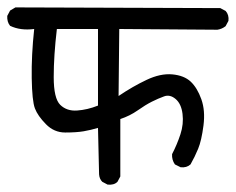

<svg xmlns="http://www.w3.org/2000/svg" viewBox="-21 -577 650 529"><path d="M275.4 -68.4 260.7 -76.2Q252.9 -84 252 -96.7L249 -224.6Q229.5 -218.8 209.5 -215.3Q189.5 -211.9 158.7 -211.9Q127.9 -211.9 105.5 -234.9Q83 -257.8 75.2 -278.3Q67.4 -298.8 66.4 -361.8Q65.4 -424.8 73.2 -497.1Q35.2 -492.2 6.8 -505.9Q-2 -516.6 -1 -533.2L6.8 -547.9L21.5 -556.6L585.9 -554.7L600.6 -546.9Q610.4 -536.1 608.4 -519.5L600.6 -504.9Q590.8 -497.1 578.1 -495.1L307.6 -497.1L305.7 -312.5Q344.7 -338.9 382.8 -356.9Q420.9 -375 453.6 -372.1Q486.3 -369.1 504.4 -352.1Q522.5 -335 533.7 -303.7Q544.9 -272.5 539.6 -231Q534.2 -189.5 524.9 -167Q515.6 -144.5 503.9 -124Q493.2 -114.3 476.6 -116.2L460.9 -124Q452.1 -136.7 453.1 -152.3Q466.8 -178.7 476.1 -207Q485.4 -235.4 481.9 -263.2Q478.5 -291 462.9 -304.2Q447.3 -317.4 431.2 -311.5Q415 -305.7 397.5 -296.9Q379.9 -288.1 358.4 -272.9Q336.9 -257.8 310.5 -249V-90.8L302.7 -76.2Q293 -66.4 275.4 -68.4ZM249 -286.1V-497.1H135.7Q127 -423.8 127 -364.7Q127 -305.7 145 -288.1Q163.1 -270.5 191.4 -272.5Q219.7 -274.4 249 -286.1Z"/></svg>

Font: NaikaiFont
Style: Regular
Weight: 400
Version: Version 1.67